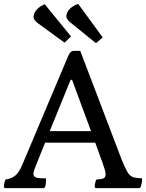

<svg xmlns="http://www.w3.org/2000/svg" viewBox="-25 -1060 760 1000"><path d="M5 -80Q-5 -80 -5 -90Q-5 -94 -2.5 -106Q0 -118 4 -125Q35 -130 54.5 -145.5Q74 -161 92 -204L330 -768Q335 -780 342 -787.5Q349 -795 360 -795H393L609 -228Q625 -188 638.5 -164.5Q652 -141 672 -136Q680 -134 691 -133Q702 -132 715 -131Q716 -121 713.5 -108Q711 -95 709 -90Q706 -80 698 -80H478Q468 -80 468 -90Q468 -94 470.5 -106Q473 -118 477 -125Q503 -126 514 -131Q525 -136 525 -152Q525 -162 520.5 -177.5Q516 -193 508 -215L471 -317H210L164 -203Q157 -186 153 -174Q149 -162 149 -154Q149 -138 171 -133Q179 -132 191 -131.5Q203 -131 215 -131Q215 -104 211 -90Q208 -80 200 -80ZM234 -377H449L352 -640Q351 -645 347 -645Q343 -645 341 -640ZM175 -937Q147 -957 150 -977Q156 -1015 208 -1038L345 -870L311 -838ZM344 -941Q317 -962 321 -982Q329 -1020 382 -1040L510 -865L475 -835Z"/></svg>

Font: Gowun Batang
Style: Bold
Weight: 700
Designer: Yanghee Ryu
Foundry: Yanghee Ryu
Version: Version 2.000